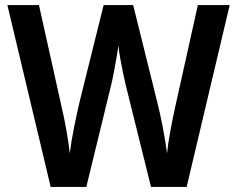

<svg xmlns="http://www.w3.org/2000/svg" viewBox="-20 -734 932 754"><path d="M882 -714 713 0H573L474 -399Q469 -420 463 -448.5Q457 -477 452 -505.5Q447 -534 445 -556Q443 -538 438 -510Q433 -482 427.5 -452Q422 -422 416 -398L319 0H179L9 -714H133L222 -314Q232 -272 241 -221Q250 -170 254 -132Q260 -180 271.5 -237Q283 -294 293 -336L387 -714H503L597 -335Q608 -293 619 -235.5Q630 -178 636 -132Q640 -172 649.5 -222.5Q659 -273 668 -314L757 -714Z"/></svg>

Font: Noto Sans Georgian SemiCondensed SemiBold
Style: Regular
Weight: 600
Width: 4
Designer: Monotype Design Team, Akaki Razmadze
Foundry: Google LLC
Version: Version 2.005; ttfautohint (v1.8.4.7-5d5b)